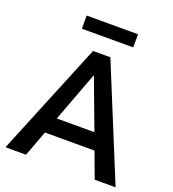

<svg xmlns="http://www.w3.org/2000/svg" viewBox="-156 -1006 1012 1124"><g transform="rotate(20 350.0 -443.5)"><path d="M7 0 296 -705H404L693 0H563L489 -198L540 -160H159L209 -198L135 0ZM348 -571 221 -232 200 -261H498L477 -232L350 -571ZM190 -805V-887H510V-805Z"/></g></svg>

Font: Nunito Sans 10pt SemiCondensed
Style: Bold
Weight: 700
Width: 4
Designer: Vernon Adams
Foundry: Vernon Adams
Version: Version 3.101;gftools[0.9.27]